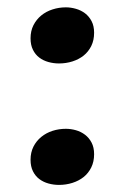

<svg xmlns="http://www.w3.org/2000/svg" viewBox="-20 -489 323 528"><path d="M238.8 -64.9Q238.8 -44.4 231 -28.6Q223.1 -12.7 210 -2.2Q196.8 8.3 179.2 13.9Q161.6 19.5 142.1 19.5Q127.4 19.5 113.3 15.6Q99.1 11.7 88.1 3.4Q77.1 -4.9 70.6 -18.1Q64 -31.2 64 -49.8Q64 -69.8 72 -85.7Q80.1 -101.6 93.5 -112.5Q106.9 -123.5 124.5 -129.2Q142.1 -134.8 161.1 -134.8Q174.8 -134.8 188.7 -130.9Q202.6 -127 213.9 -118.4Q225.1 -109.9 231.9 -96.7Q238.8 -83.5 238.8 -64.9ZM238.8 -398.9Q238.8 -378.4 231 -362.5Q223.1 -346.7 210 -336.2Q196.8 -325.7 179.2 -320.1Q161.6 -314.5 142.1 -314.5Q127.4 -314.5 113.3 -318.4Q99.1 -322.3 88.1 -330.6Q77.1 -338.9 70.6 -352.1Q64 -365.2 64 -383.8Q64 -403.8 72 -419.7Q80.1 -435.5 93.5 -446.5Q106.9 -457.5 124.5 -463.1Q142.1 -468.8 161.1 -468.8Q174.8 -468.8 188.7 -464.8Q202.6 -460.9 213.9 -452.4Q225.1 -443.8 231.9 -430.7Q238.8 -417.5 238.8 -398.9Z"/></svg>

Font: Gentium Book Basic
Style: Bold
Weight: 700
Designer: J. Victor Gaultney and Annie Olsen
Foundry: SIL International
Version: Version 1.102; 2013; Maintenance release